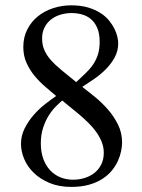

<svg xmlns="http://www.w3.org/2000/svg" viewBox="-20 -697 540 728"><path d="M442.9 -156.7Q442.9 -142.1 439.2 -123.8Q435.5 -105.5 427 -86.7Q418.5 -67.9 404.1 -50.3Q389.6 -32.7 368.2 -18.8Q346.7 -4.9 317.6 3.4Q288.6 11.7 250 11.7Q203.6 11.7 168 -3.2Q132.3 -18.1 108.2 -41.5Q84 -64.9 71.8 -94Q59.6 -123 59.6 -151.4Q59.6 -182.6 73.5 -210.2Q87.4 -237.8 107.7 -261Q127.9 -284.2 151.1 -302.2Q174.3 -320.3 192.9 -333Q173.3 -349.6 151.4 -368.4Q129.4 -387.2 111.1 -409.4Q92.8 -431.6 80.6 -458.5Q68.4 -485.4 68.4 -518.6Q68.4 -555.7 83.3 -585Q98.1 -614.3 123.3 -634.8Q148.4 -655.3 181.4 -666Q214.4 -676.8 250 -676.8Q286.1 -676.8 313.5 -668.7Q340.8 -660.6 360.6 -647.9Q380.4 -635.3 393.3 -619.4Q406.2 -603.5 414.1 -587.6Q421.9 -571.8 425 -557.4Q428.2 -543 428.2 -533.2Q428.2 -503.9 414.8 -479.2Q401.4 -454.6 380.9 -434.1Q360.4 -413.6 336.4 -397.2Q312.5 -380.9 292 -367.7Q313.5 -351.1 339.6 -329.8Q365.7 -308.6 388.7 -282.5Q411.6 -256.3 427.2 -225.1Q442.9 -193.8 442.9 -156.7ZM357.9 -539.1Q357.9 -570.3 348.6 -591.3Q339.4 -612.3 324.5 -624.8Q309.6 -637.2 290.5 -642.3Q271.5 -647.5 251.5 -647.5Q229 -647.5 208.5 -641.1Q188 -634.8 172.9 -622.6Q157.7 -610.4 148.7 -592.5Q139.6 -574.7 139.6 -551.8Q139.6 -526.9 148.2 -507.1Q156.7 -487.3 173.3 -468.8Q189.9 -450.2 214.1 -430.4Q238.3 -410.6 269 -385.7Q287.6 -403.3 304 -418.7Q320.3 -434.1 332.3 -451.4Q344.2 -468.8 351.1 -489.7Q357.9 -510.7 357.9 -539.1ZM373.5 -117.7Q373.5 -138.7 366 -158Q358.4 -177.2 345.9 -195.1Q333.5 -212.9 317.1 -229.2Q300.8 -245.6 283.2 -260.5Q265.6 -275.4 248.3 -289.3Q231 -303.2 215.8 -315.9Q205.6 -307.1 191.7 -293.2Q177.7 -279.3 165 -259.3Q152.3 -239.3 143.6 -212.9Q134.8 -186.5 134.8 -153.3Q134.8 -120.1 144.3 -94.5Q153.8 -68.8 170.2 -51.3Q186.5 -33.7 209 -24.7Q231.4 -15.6 256.8 -15.6Q280.8 -15.6 302 -22.5Q323.2 -29.3 339.1 -42.2Q355 -55.2 364.3 -74.2Q373.5 -93.3 373.5 -117.7Z"/></svg>

Font: Doulos SIL Phon
Style: Regular
Weight: 400
Designer: Walt Agee, Victor Gaultney, Peter Martin, Debbi Hosken, Becca Hirsbrunner
Foundry: SIL International
Version: Version 5.000